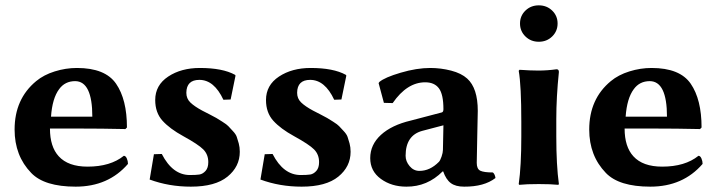

<svg xmlns="http://www.w3.org/2000/svg" viewBox="-20 -696 2721 726"><path d="M172.9 -254.9H329.1Q329.1 -388.7 264.2 -389.2Q225.6 -389.2 203.6 -358.9Q177.7 -324.2 172.9 -254.9ZM448.2 -106.9Q455.1 -106.9 459.5 -96.9Q463.9 -86.9 463.9 -76.2Q389.6 9.8 266.1 9.8Q147.9 9.8 98.1 -42Q35.2 -106.9 35.2 -206.1Q35.2 -321.8 116.7 -389.2Q145.5 -413.1 187 -426Q228.5 -439 271 -439Q377.9 -439 418.9 -379.4Q460 -319.8 460 -213.9L454.1 -208Q368.2 -210 268.6 -210H168.9Q168.9 -141.1 202.1 -105Q237.8 -65.9 311 -65.9Q397.5 -65.9 448.2 -106.9Z M562 -112.8 591.8 -113.8Q632.8 -33.7 698.7 -34.2Q721.7 -34.2 734.1 -36.1Q746.6 -38.1 757.1 -49.6Q767.6 -61 767.6 -83Q767.6 -111.8 748.8 -130.9Q730 -149.9 672.9 -181.2Q622.1 -209 594.5 -239.5Q566.9 -270 566.9 -317.9Q566.9 -374 616 -406.5Q665 -439 735.8 -439Q821.8 -439 868.7 -413.1L870.6 -410.2L852.1 -319.8L824.7 -318.8Q789.6 -394 733.9 -394Q685.1 -394 684.6 -345.2Q684.6 -323.2 699.7 -308.6Q714.8 -293.9 744.6 -277.8Q748.5 -275.9 770.8 -264.4Q793 -252.9 797.9 -250Q802.7 -247.1 820.3 -236.1Q837.9 -225.1 843.3 -219Q848.6 -212.9 860.1 -200.9Q871.6 -189 875.2 -178.5Q878.9 -168 882.8 -153.6Q886.7 -139.2 886.7 -122.1Q886.7 -65.9 840.3 -28.1Q793.9 9.8 701.7 9.8Q618.7 9.8 545.9 -17.1Z M981 -112.8 1010.7 -113.8Q1051.8 -33.7 1117.7 -34.2Q1140.6 -34.2 1153.1 -36.1Q1165.5 -38.1 1176 -49.6Q1186.5 -61 1186.5 -83Q1186.5 -111.8 1167.7 -130.9Q1148.9 -149.9 1091.8 -181.2Q1041 -209 1013.4 -239.5Q985.8 -270 985.8 -317.9Q985.8 -374 1034.9 -406.5Q1084 -439 1154.8 -439Q1240.7 -439 1287.6 -413.1L1289.6 -410.2L1271 -319.8L1243.7 -318.8Q1208.5 -394 1152.8 -394Q1104 -394 1103.5 -345.2Q1103.5 -323.2 1118.7 -308.6Q1133.8 -293.9 1163.6 -277.8Q1167.5 -275.9 1189.7 -264.4Q1211.9 -252.9 1216.8 -250Q1221.7 -247.1 1239.3 -236.1Q1256.8 -225.1 1262.2 -219Q1267.6 -212.9 1279.1 -200.9Q1290.5 -189 1294.2 -178.5Q1297.9 -168 1301.8 -153.6Q1305.7 -139.2 1305.7 -122.1Q1305.7 -65.9 1259.3 -28.1Q1212.9 9.8 1120.6 9.8Q1037.6 9.8 964.8 -17.1Z M1656.7 -222.2 1576.7 -201.2Q1513.7 -184.1 1513.7 -106.9Q1513.7 -85.9 1528.8 -67.9Q1543.9 -49.8 1565.9 -49.8Q1606 -49.8 1639.6 -84Q1644.5 -88.9 1649.7 -104Q1654.8 -119.1 1654.8 -128.9ZM1782.7 -80.1Q1782.7 -57.1 1796.1 -50.5Q1809.6 -43.9 1843.8 -43.9Q1851.6 -37.1 1853.5 -22.9Q1810.5 10.3 1734.9 9.8Q1702.6 9.8 1684.6 -3.7Q1666.5 -17.1 1655.8 -47.9H1653.8Q1595.7 10.3 1516.6 9.8Q1460.4 9.8 1420.2 -19.5Q1379.9 -48.8 1379.9 -98.1Q1379.9 -148.9 1420.4 -186Q1460.9 -223.1 1533.7 -240.2L1650.9 -271Q1656.7 -272.9 1656.7 -283.2Q1656.7 -339.4 1639.6 -362.1Q1622.6 -384.8 1587.9 -384.8Q1519 -384.8 1464.8 -306.2L1431.6 -307.1L1411.6 -381.8L1414.6 -386.2Q1434.6 -403.3 1495.1 -421.1Q1555.7 -439 1606.9 -439Q1647 -439 1685.8 -429Q1724.6 -418.9 1746.6 -398.9Q1786.6 -362.8 1786.6 -276.9Q1786.6 -273.9 1784.7 -185.5Q1782.7 -97.2 1782.7 -80.1Z M1966.8 -558.1Q1946.3 -578.1 1946.3 -607.2Q1946.3 -636.2 1966.8 -656Q1987.3 -675.8 2017.3 -675.8Q2047.4 -675.8 2067.9 -656Q2088.4 -636.2 2088.4 -607.2Q2088.4 -578.1 2067.9 -558.1Q2047.4 -538.1 2017.3 -538.1Q1987.3 -538.1 1966.8 -558.1ZM1951.2 -234.9Q1951.2 -374 1941.4 -428.2L1944.3 -432.1Q1985.4 -429.2 2015.1 -429.2Q2050.3 -429.2 2084.5 -434.1Q2093.3 -434.1 2093.3 -423.8Q2083.5 -328.6 2083.5 -246.1V-180.2Q2083.5 -71.3 2093.3 0L2091.3 2.9Q2063.5 0 2017.1 0Q1970.2 0 1943.4 2.9L1941.4 0Q1951.2 -67.9 1951.2 -180.2Z M2345.7 -254.9H2502Q2502 -388.7 2437 -389.2Q2398.4 -389.2 2376.5 -358.9Q2350.6 -324.2 2345.7 -254.9ZM2621.1 -106.9Q2627.9 -106.9 2632.3 -96.9Q2636.7 -86.9 2636.7 -76.2Q2562.5 9.8 2439 9.8Q2320.8 9.8 2271 -42Q2208 -106.9 2208 -206.1Q2208 -321.8 2289.6 -389.2Q2318.4 -413.1 2359.9 -426Q2401.4 -439 2443.8 -439Q2550.8 -439 2591.8 -379.4Q2632.8 -319.8 2632.8 -213.9L2627 -208Q2541 -210 2441.4 -210H2341.8Q2341.8 -141.1 2375 -105Q2410.6 -65.9 2483.9 -65.9Q2570.3 -65.9 2621.1 -106.9Z"/></svg>

Font: Linux Biolinum
Style: Bold
Weight: 700
Designer: Philipp H. Poll
Foundry: Philipp H. Poll
Version: Version 1.3.2 ; ttfautohint (v0.9)